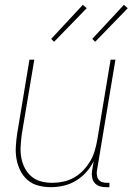

<svg xmlns="http://www.w3.org/2000/svg" viewBox="-20 -767 549 795"><path d="M191 8Q164 8 139 1.5Q114 -5 95 -21Q76 -37 64.5 -60Q53 -83 48.5 -108Q44 -133 45.5 -159.5Q47 -186 51 -213L102 -520H122L70 -210Q67 -186 65.5 -162Q64 -138 68 -115Q72 -92 82.5 -71.5Q93 -51 110 -36.5Q127 -22 149.5 -16Q172 -10 197 -10Q219 -10 242.5 -15Q266 -20 287 -32Q308 -44 325 -62Q342 -80 354 -100.5Q366 -121 372.5 -143.5Q379 -166 383 -189L438 -520H458L381 -58Q380 -49 381.5 -39.5Q383 -30 388.5 -23Q394 -16 403 -13Q412 -10 421 -10H433V8H418Q405 8 392.5 4Q380 0 372 -9.5Q364 -19 361.5 -32Q359 -45 361 -58L368 -100Q356 -75 337 -54Q318 -33 294 -18.5Q270 -4 243 2Q216 8 191 8ZM374 -594 362 -606 493 -747 509 -733ZM204 -594 192 -606 323 -747 339 -733Z"/></svg>

Font: Iosevka Curly Thin
Style: Italic
Weight: 100
Italic angle: -9°
Monospace: yes
Designer: Belleve Invis
Foundry: Belleve Invis
Version: Version 22.1.2; ttfautohint (v1.8.4)